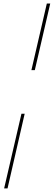

<svg xmlns="http://www.w3.org/2000/svg" viewBox="-20 -800 300 1070"><path d="M3 250 99.5 -166H117.5L22 250ZM155 -409 241 -780.5H260L174 -409Z"/></svg>

Font: Bodoni Moda SC 11pt
Style: Italic
Weight: 400
Italic angle: -13°
Version: Version 2.005